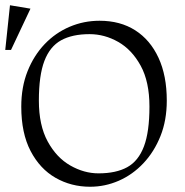

<svg xmlns="http://www.w3.org/2000/svg" viewBox="-30 -701 706 731"><path d="M313 10Q241 10 181.5 -24Q122 -58 86.5 -126Q51 -194 51 -295Q51 -370 75 -430Q99 -490 140 -533Q181 -576 235 -599Q289 -622 349 -622Q428 -622 485 -585.5Q542 -549 573.5 -481Q605 -413 605 -318Q605 -243 581 -183Q557 -123 516 -79.5Q475 -36 422.5 -13Q370 10 313 10ZM345 -41Q412 -41 454.5 -64.5Q497 -88 518 -143.5Q539 -199 539 -295Q539 -390 505.5 -451Q472 -512 420 -541.5Q368 -571 311 -571Q245 -571 202.5 -547.5Q160 -524 139 -469Q118 -414 118 -318Q118 -224 151.5 -162.5Q185 -101 237.5 -71Q290 -41 345 -41ZM-10 -511 8 -681 86 -668 12 -511Z"/></svg>

Font: Ancizar Serif Light
Style: Regular
Weight: 300
Designer: Cesar Puertas, Viviana Monsalve, Julian Moncada, Julian Prieto, Jose Castro, Felipe Aragon, Mariel Hernandez, Sara Alarc
Version: Version 8.100